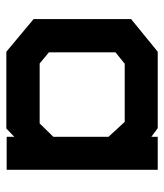

<svg xmlns="http://www.w3.org/2000/svg" viewBox="24 -541 517 605"><g transform="rotate(90 282.5 -238.5)"><path d="M411 -1V-25L385 0H143L40 -86V-393L143 -477H384L411 -457V-477H515V-1ZM411 -322 364 -373H181L145 -344V-134L180 -105H369L411 -148Z"/></g></svg>

Font: Turret Road ExtraBold
Style: Regular
Weight: 800
Designer: Noponies
Foundry: Noponies
Version: Version 1.001; ttfautohint (v1.8)